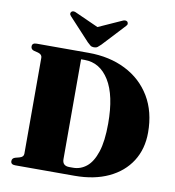

<svg xmlns="http://www.w3.org/2000/svg" viewBox="-97 -1002 991 1088"><g transform="rotate(10 399.0 -458.5)"><path d="M38 -20Q38 -36.5 55.5 -42L80 -48.5Q103.5 -55 103.5 -73.5V-626.5Q103.5 -644.5 80.5 -651.5L54.5 -658Q38 -663.5 38 -680Q38 -700 63.5 -700H362Q483.5 -700 576.2 -653.2Q669 -606.5 721 -519.8Q773 -433 773 -313.5Q773 -218.5 728 -148Q683 -77.5 600.5 -38.8Q518 0 404.5 0H63.5Q38 0 38 -20ZM389 -43.5Q432 -43.5 466.5 -71.5Q501 -99.5 521.2 -161Q541.5 -222.5 541.5 -324Q541.5 -486.5 488.8 -571.5Q436 -656.5 348 -656.5H327V-82Q327 -43.5 367.5 -43.5ZM425.5 -758Q415.5 -748 407.5 -742Q399.5 -736 386.5 -736Q374 -736 366 -742Q358 -748 348 -758L228.5 -887Q221 -895 221.5 -901.8Q222 -908.5 226.5 -912.5Q237 -921.5 256.5 -911L386.5 -852.5L516.5 -911Q536 -921.5 547.5 -912.5Q551.5 -908.5 552.2 -901.5Q553 -894.5 545.5 -887Z"/></g></svg>

Font: Fraunces 72pt Black
Style: Regular
Weight: 900
Version: Version 1.000;[0bf87f6ff]